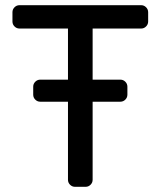

<svg xmlns="http://www.w3.org/2000/svg" viewBox="-20 -720 619 740"><path d="M551 -673V-637Q551 -626 543 -618Q535 -610 524 -610H337V-413H444Q455 -413 463 -405Q471 -397 471 -386V-355Q471 -344 463 -336Q455 -328 444 -328H337V-27Q337 -16 329 -8Q321 0 310 0H269Q258 0 250 -8Q242 -16 242 -27V-328H135Q124 -328 116 -336Q108 -344 108 -355V-386Q108 -397 116 -405Q124 -413 135 -413H242V-610H55Q44 -610 36 -618Q28 -626 28 -637V-673Q28 -684 36 -692Q44 -700 55 -700H524Q535 -700 543 -692Q551 -684 551 -673Z"/></svg>

Font: Rubik
Style: Regular
Weight: 400
Designer: Hubert & Fischer
Foundry: Hubert & Fischer
Version: Version 1.100